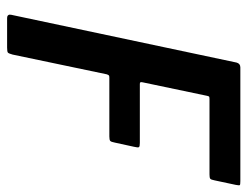

<svg xmlns="http://www.w3.org/2000/svg" viewBox="-100 -614 713 554"><g transform="rotate(90 257.0 -336.5)"><path d="M31 0Q26 0 23.5 -3Q21 -6 22 -11L160 -662Q163 -673 174 -673H502Q512 -673 513.5 -671.5Q515 -670 513 -660L500 -599Q498 -588 495 -586Q492 -584 483 -584H266Q260 -584 258.5 -583Q257 -582 256 -577L217 -391Q216 -386 217 -384.5Q218 -383 222 -383H392Q402 -383 404 -380.5Q406 -378 403 -366L391 -311Q389 -300 386 -297.5Q383 -295 373 -295H204Q199 -295 197.5 -294Q196 -293 194 -288L137 -16Q134 -5 131.5 -2.5Q129 0 117 0Z"/></g></svg>

Font: Glory Thin SemiBold
Style: Italic
Weight: 600
Italic angle: -12°
Version: Version 1.011